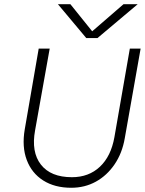

<svg xmlns="http://www.w3.org/2000/svg" viewBox="-20 -880 685 908"><path d="M441 -700H388L254 -860H313L416 -732L564 -860H631ZM163 -650H215L146 -264Q127 -161 173.5 -101.5Q220 -42 320 -42Q400 -42 452.5 -91.5Q505 -141 521 -231L594 -650H645L570 -226Q558 -156 522 -103Q486 -50 433.5 -21Q381 8 317 8Q239 8 184.5 -26.5Q130 -61 106.5 -123.5Q83 -186 97 -268Z"/></svg>

Font: Overused Grotesk Light
Style: Italic
Weight: 300
Italic angle: -10°
Version: Version 0.003